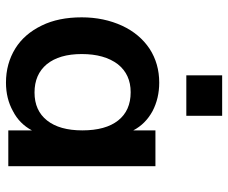

<svg xmlns="http://www.w3.org/2000/svg" viewBox="-82 -692 782 659"><g transform="rotate(90 309.5 -363.0)"><path d="M551 -505V0H428V-81Q405 -38 362 -16Q319 8 264 8Q199 8 147 -24Q97 -55 68 -115Q40 -172 40 -252Q40 -328 69 -391Q97 -451 148 -485Q199 -518 264 -518Q318 -518 362 -495Q406 -471 428 -429V-505ZM298 -90Q360 -90 394 -133Q428 -176 428 -254Q428 -334 394 -377Q360 -420 297 -420Q236 -420 201 -376Q166 -330 166 -252Q166 -175 201 -132Q236 -90 298 -90ZM239 -734H378V-611H239Z"/></g></svg>

Font: PRinguin Sans
Style: Bold
Weight: 700
Designer: Vernon Adams
Foundry: Vernon Adams
Version: ""